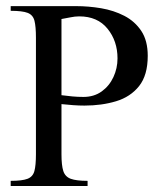

<svg xmlns="http://www.w3.org/2000/svg" viewBox="-20 -619 544 639"><path d="M471.7 -433.1Q471.7 -368.7 442.9 -332.5Q414.1 -296.4 366.2 -282Q318.4 -267.6 261.2 -267.6Q242.7 -267.6 223.6 -269Q204.6 -270.5 184.6 -272.5V-105.5Q184.6 -68.8 190.7 -49.8Q196.8 -30.8 215.6 -23.9Q234.4 -17.1 271.5 -17.1V0H15.6V-17.1Q53.7 -17.1 71.5 -23.9Q89.4 -30.8 94.5 -49.8Q99.6 -68.8 99.6 -105.5V-493.2Q99.6 -530.8 94.7 -550Q89.8 -569.3 72 -576.2Q54.2 -583 15.6 -583V-598.6H233.9Q274.4 -598.6 316.4 -591.6Q358.4 -584.5 393.6 -566.4Q428.7 -548.3 450.2 -516.1Q471.7 -483.9 471.7 -433.1ZM371.1 -424.8Q371.1 -482.4 337.9 -523.4Q304.7 -564.5 243.7 -564.5Q229.5 -564.5 214.4 -561.3Q199.2 -558.1 184.6 -555.7V-302.2Q202.6 -299.8 220.7 -298.1Q238.8 -296.4 257.8 -296.4Q293 -296.4 318.4 -314.7Q343.8 -333 357.4 -362.3Q371.1 -391.6 371.1 -424.8Z"/></svg>

Font: Rohingya Solluk
Style: Regular
Weight: 400
Designer: SIL International
Foundry: SIL International
Version: Version 1.001